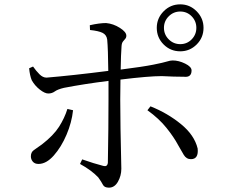

<svg xmlns="http://www.w3.org/2000/svg" viewBox="-20 -832 1040 883"><path d="M809 -779Q778 -779 756 -757Q734 -735 734 -704Q734 -673 756 -651Q778 -629 809 -629Q840 -629 861.5 -651Q883 -673 883 -704Q883 -735 861.5 -757Q840 -779 809 -779ZM809 -596Q764 -596 732.5 -627.5Q701 -659 701 -704Q701 -748 732.5 -780Q764 -812 809 -812Q853 -812 884.5 -780Q916 -748 916 -704Q916 -659 884.5 -627.5Q853 -596 809 -596ZM290 -331 316 -325Q310 -269 286 -212.5Q262 -156 227.5 -117Q193 -78 157 -78Q140 -78 131 -88.5Q122 -99 122 -113Q122 -132 135.5 -141.5Q149 -151 173 -168Q226 -209 251.5 -249Q277 -289 290 -331ZM394 -694 393 -716Q437 -726 468 -726Q501 -723 531 -704Q561 -685 561 -668Q561 -659 556 -653.5Q551 -648 545.5 -641Q540 -634 539 -620Q536 -581 535 -512Q637 -525 684.5 -534.5Q732 -544 747.5 -549Q763 -554 774 -554Q802 -554 831.5 -539.5Q861 -525 861 -508Q861 -475 826 -479Q781 -479 724 -482Q664 -482 534 -466Q533 -413 533 -375Q533 -263 538 -56Q538 -24 522.5 3.5Q507 31 481 31Q460 31 453.5 18Q447 5 432 -16Q401 -49 348 -78L358 -99Q412 -80 455 -69Q473 -64 476 -82Q479 -249 479 -376Q479 -408 479 -460Q367 -446 274 -428Q245 -421 232 -411.5Q219 -402 202 -402Q186 -402 163 -420Q140 -438 126 -463Q117 -485 114 -518L132 -526Q146 -506 161.5 -490.5Q177 -475 194 -475Q314 -485 478 -506Q477 -607 473 -650Q470 -672 451.5 -681Q433 -690 394 -694ZM658 -325 672 -343Q750 -312 812 -261.5Q874 -211 889 -149Q894 -100 858 -100Q837 -100 825 -120Q813 -140 799 -165Q780 -201 745.5 -244Q711 -287 658 -325Z"/></svg>

Font: Han-Nom Khai
Style: Regular
Weight: 400
Version: Version 1.200;June 22, 2023;FontCreator 14.0.0.2814 64-bit